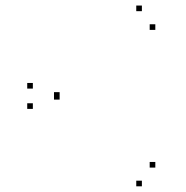

<svg xmlns="http://www.w3.org/2000/svg" viewBox="-20 -668 660 682"><path d="M96.7 -353.3V-373.3H76.7V-353.3ZM96.7 -281.2V-301.2H76.7V-281.2ZM484 -6.2V-26.2H464V-6.2ZM531.7 -72.7V-92.7H511.7V-72.7ZM191.8 -314.2V-334.2H171.8V-314.2ZM191.8 -320.7V-340.7H171.8V-320.7ZM531.7 -561.8V-581.8H511.7V-561.8ZM484 -628.3V-648.3H464V-628.3Z"/></svg>

Font: Monaspace Neon Dots Var
Style: Regular
Weight: 400
Designer: Riley Cran and the Lettermatic Team
Version: Version 1.100 (Monaspace Neon Dots)